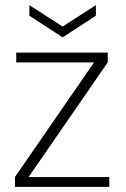

<svg xmlns="http://www.w3.org/2000/svg" viewBox="-20 -725 487 745"><path d="M38 0V-38L345 -483H43V-521H398V-483L91 -38H404V0ZM223 -580 94 -664V-705L223 -622L352 -705V-664Z"/></svg>

Font: DM Sans 10pt ExtraLight
Style: Regular
Weight: 250
Version: Version 4.004;gftools[0.9.30]